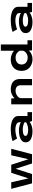

<svg xmlns="http://www.w3.org/2000/svg" viewBox="1887 -2677 801 4615"><g transform="rotate(-90 2287.5 -369.5)"><path d="M187.5 0 56.5 -500H213.5L308 -86.5L441 -500H635L768.5 -88.5L862.5 -500H1019L888 0H665.5L538 -395L412 0Z M1436 11Q1364.5 11 1305 -6Q1245.5 -23 1209.8 -59.5Q1174 -96 1174 -154.5Q1174 -200 1199.5 -230.8Q1225 -261.5 1266.5 -280.2Q1308 -299 1358 -307.2Q1408 -315.5 1457 -315.5Q1507.5 -315.5 1549.2 -307Q1591 -298.5 1618.8 -287.5Q1646.5 -276.5 1656 -268.5V-310.5Q1656 -342.5 1629.5 -362.2Q1603 -382 1561.8 -391.2Q1520.5 -400.5 1476 -400.5Q1433.5 -400.5 1390 -393Q1346.5 -385.5 1312.5 -375.5Q1278.5 -365.5 1264.5 -358.5L1202.5 -467Q1226 -477 1270.2 -487.5Q1314.5 -498 1371.2 -505Q1428 -512 1488.5 -512Q1542.5 -512 1598.2 -503.5Q1654 -495 1701.2 -474.5Q1748.5 -454 1777.5 -418.5Q1806.5 -383 1806.5 -328.5V-109H1899V0H1684L1665 -61Q1655.5 -47.5 1623.8 -30.5Q1592 -13.5 1544 -1.2Q1496 11 1436 11ZM1468 -93.5Q1516.5 -93.5 1556 -102.2Q1595.5 -111 1621.5 -122.8Q1647.5 -134.5 1656 -143.5V-179.5Q1647 -188 1621.5 -198Q1596 -208 1558.8 -215.5Q1521.5 -223 1478 -223Q1440.5 -223 1406.2 -216.5Q1372 -210 1350 -196Q1328 -182 1328 -159Q1328 -135 1348.5 -120.8Q1369 -106.5 1401 -100Q1433 -93.5 1468 -93.5Z M2086.5 0V-500H2228L2234 -420.5Q2271.5 -461 2327.2 -486.2Q2383 -511.5 2449.5 -511.5Q2517.5 -511.5 2573.2 -489.2Q2629 -467 2662.5 -417.2Q2696 -367.5 2696 -285V0H2545.5V-267.5Q2545.5 -334 2511 -364.8Q2476.5 -395.5 2412 -395.5Q2373.5 -395.5 2337 -380.8Q2300.5 -366 2273.8 -340.8Q2247 -315.5 2237 -284.5V0Z M3174 11Q3099.5 11 3035.2 -18.2Q2971 -47.5 2931.5 -106Q2892 -164.5 2892 -251.5Q2892 -338.5 2929.2 -396.2Q2966.5 -454 3028.5 -482.5Q3090.5 -511 3165 -511Q3230.5 -511 3284 -489Q3337.5 -467 3375 -434V-750H3527V-109.5H3627V0H3384L3379 -73.5Q3344 -37.5 3292 -13.2Q3240 11 3174 11ZM3044 -250.5Q3044 -202 3067 -169.5Q3090 -137 3127.5 -120.8Q3165 -104.5 3210 -104.5Q3251.5 -104.5 3286 -120Q3320.5 -135.5 3343.8 -160.2Q3367 -185 3375 -212.5V-297Q3358 -335.5 3314.5 -365.5Q3271 -395.5 3207 -395.5Q3163 -395.5 3126 -379.5Q3089 -363.5 3066.5 -331.5Q3044 -299.5 3044 -250.5Z M4061 11Q3989.5 11 3930 -6Q3870.5 -23 3834.8 -59.5Q3799 -96 3799 -154.5Q3799 -200 3824.5 -230.8Q3850 -261.5 3891.5 -280.2Q3933 -299 3983 -307.2Q4033 -315.5 4082 -315.5Q4132.5 -315.5 4174.2 -307Q4216 -298.5 4243.8 -287.5Q4271.5 -276.5 4281 -268.5V-310.5Q4281 -342.5 4254.5 -362.2Q4228 -382 4186.8 -391.2Q4145.5 -400.5 4101 -400.5Q4058.5 -400.5 4015 -393Q3971.5 -385.5 3937.5 -375.5Q3903.5 -365.5 3889.5 -358.5L3827.5 -467Q3851 -477 3895.2 -487.5Q3939.5 -498 3996.2 -505Q4053 -512 4113.5 -512Q4167.5 -512 4223.2 -503.5Q4279 -495 4326.2 -474.5Q4373.5 -454 4402.5 -418.5Q4431.5 -383 4431.5 -328.5V-109H4524V0H4309L4290 -61Q4280.5 -47.5 4248.8 -30.5Q4217 -13.5 4169 -1.2Q4121 11 4061 11ZM4093 -93.5Q4141.5 -93.5 4181 -102.2Q4220.5 -111 4246.5 -122.8Q4272.5 -134.5 4281 -143.5V-179.5Q4272 -188 4246.5 -198Q4221 -208 4183.8 -215.5Q4146.5 -223 4103 -223Q4065.5 -223 4031.2 -216.5Q3997 -210 3975 -196Q3953 -182 3953 -159Q3953 -135 3973.5 -120.8Q3994 -106.5 4026 -100Q4058 -93.5 4093 -93.5Z"/></g></svg>

Font: Trispace SemiExpanded SemiBold
Style: Regular
Weight: 600
Width: 6
Designer: Tyler Finck
Foundry: Etcetera Type Company
Version: Version 1.210; ttfautohint (v1.8.3)